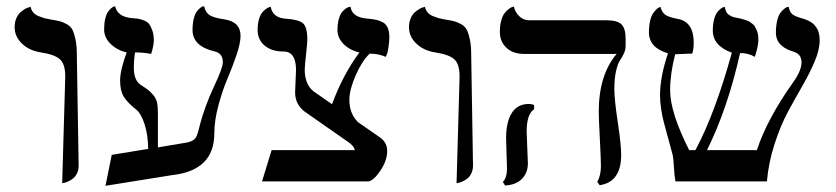

<svg xmlns="http://www.w3.org/2000/svg" viewBox="-20 -581 2677 615"><path d="M179.2 5.9 189 -335.9Q189 -376.5 171.4 -391.6Q153.8 -406.7 110.8 -413.1Q73.7 -418.9 50.3 -441.4Q26.9 -463.9 26.9 -494.1Q26.9 -509.8 32.2 -522.2Q37.6 -534.7 45.2 -541.3Q52.7 -547.9 60.1 -552.2Q67.4 -556.6 72.8 -557.6L78.1 -559.1Q80.1 -548.8 86.4 -541.3Q92.8 -533.7 103.8 -529.3Q114.7 -524.9 121.6 -522.9Q128.4 -521 140.1 -519Q160.6 -515.6 170.7 -513.2Q180.7 -510.7 193.6 -503.7Q206.5 -496.6 212.2 -485.4Q217.8 -474.1 221.9 -454.3Q226.1 -434.6 226.1 -405.8L231.9 -50.8Q231.9 -36.6 226.6 -25.6Q221.2 -14.6 213.4 -8.8Q205.6 -2.9 197.8 0.5Q189.9 3.9 184.6 4.9Z M564.5 -122.1Q582.5 -124.5 591.8 -128.4Q601.1 -132.3 606 -138.7Q610.8 -145 614.7 -159.4Q618.7 -173.8 623 -190.9Q627.4 -208 638.7 -239.5Q649.9 -271 666.5 -306.2Q693.8 -363.8 693.8 -381.8Q693.8 -409.7 668.5 -416Q596.7 -432.6 596.7 -484.9Q596.7 -505.4 600.6 -520.8Q604.5 -536.1 609.9 -543.5Q615.2 -550.8 620.6 -555.2Q626 -559.6 629.9 -560.5L633.8 -561Q638.2 -541.5 651.1 -532.7Q664.1 -523.9 698.7 -519Q750.5 -511.2 750.5 -465.8Q750.5 -442.9 737.3 -404.1Q724.1 -365.2 708.5 -328.9Q692.9 -292.5 679.7 -243.7Q666.5 -194.8 666.5 -153.8Q666.5 -34.7 530.8 -20L317.9 14.2L337.9 -85L454.6 -104Q454.1 -149.4 443.1 -183.1Q432.1 -216.8 417.5 -229Q388.2 -252 376.5 -271.2Q364.7 -290.5 364.7 -323.2Q364.7 -355.5 385.7 -413.1Q355.5 -419.9 334.5 -440.2Q313.5 -460.4 313.5 -486.8Q313.5 -506.3 317.1 -521.2Q320.8 -536.1 325.9 -543.2Q331.1 -550.3 336.2 -554.7Q341.3 -559.1 345.2 -560.1L348.6 -561Q356.4 -526.9 402.8 -522.9Q415 -522 421.1 -521.2Q427.2 -520.5 439 -516.4Q450.7 -512.2 456.5 -505.4Q462.4 -498.5 467.5 -484.6Q472.7 -470.7 472.7 -451.2Q472.7 -442.9 469.7 -429Q466.8 -415 463.9 -408.2Q441.9 -413.1 412.6 -413.1Q408.7 -389.2 408.7 -363.8Q408.7 -323.7 430.7 -309.1Q448.2 -297.9 454.8 -292.7Q461.4 -287.6 470.7 -276.9Q480 -266.1 482.9 -252.7Q485.8 -239.3 485.8 -219.2V-108.9Z M1127 -189.5 1198.2 -140.1Q1220.2 -124 1220.2 -97.2Q1220.2 -67.4 1199.2 -35.6Q1178.2 -3.9 1161.1 0H819.3L850.1 -100.1H1116.2Q1116.2 -108.9 1101.1 -122.1L955.1 -224.1Q925.3 -247.1 925.3 -285.2L928.2 -356.9Q928.2 -416 888.2 -416Q850.6 -416 827.9 -434.8Q805.2 -453.6 805.2 -484.9Q805.2 -504.4 809.6 -519.3Q814 -534.2 820.1 -541.3Q826.2 -548.3 832.3 -552.7Q838.4 -557.1 842.8 -558.1L847.2 -559.1Q853 -523.9 896 -521Q935.5 -518.6 950 -506.8Q964.4 -495.1 964.4 -454.1Q964.4 -442.4 960.2 -405.8Q956.1 -369.1 956.1 -357.9Q956.1 -312 983.4 -289.1L1043.5 -247.1Q1078.6 -342.3 1131.3 -413.1Q1100.6 -419.9 1080.8 -439.7Q1061 -459.5 1061 -484.9Q1061 -505.4 1065.4 -520.5Q1069.8 -535.6 1075.9 -542.7Q1082 -549.8 1088.1 -554Q1094.2 -558.1 1098.6 -558.6L1103 -559.1Q1106.9 -524.4 1160.2 -521Q1176.3 -519.5 1186 -517.3Q1195.8 -515.1 1206.3 -509.5Q1216.8 -503.9 1221.9 -491.9Q1227.1 -480 1227.1 -461.9Q1227.1 -448.7 1224.1 -428.2Q1221.2 -407.7 1215.3 -398.9Q1192.4 -409.2 1164.1 -409.2Q1139.2 -385.3 1119.1 -339.4Q1099.1 -293.5 1099.1 -261.2Q1099.1 -216.8 1127 -189.5Z M1442.4 5.9 1452.1 -335.9Q1452.1 -376.5 1434.6 -391.6Q1417 -406.7 1374 -413.1Q1336.9 -418.9 1313.5 -441.4Q1290 -463.9 1290 -494.1Q1290 -509.8 1295.4 -522.2Q1300.8 -534.7 1308.3 -541.3Q1315.9 -547.9 1323.2 -552.2Q1330.6 -556.6 1335.9 -557.6L1341.3 -559.1Q1343.3 -548.8 1349.6 -541.3Q1356 -533.7 1366.9 -529.3Q1377.9 -524.9 1384.8 -522.9Q1391.6 -521 1403.3 -519Q1423.8 -515.6 1433.8 -513.2Q1443.8 -510.7 1456.8 -503.7Q1469.7 -496.6 1475.3 -485.4Q1481 -474.1 1485.1 -454.3Q1489.3 -434.6 1489.3 -405.8L1495.1 -50.8Q1495.1 -36.6 1489.7 -25.6Q1484.4 -14.6 1476.6 -8.8Q1468.8 -2.9 1460.9 0.5Q1453.1 3.9 1447.8 4.9Z M1947.8 -295.9Q1947.8 -262.7 1958.7 -190.4Q1969.7 -118.2 1969.7 -85Q1969.7 2 1900.9 12.2L1893.1 2Q1904.8 -19.5 1904.8 -48.8Q1904.8 -69.8 1901.4 -136Q1897.9 -202.1 1897.9 -223.1Q1897.9 -340.8 1955.1 -408.2H1659.7Q1623 -408.2 1602.1 -428Q1581.1 -447.8 1581.1 -479Q1581.1 -500 1585.7 -515.9Q1590.3 -531.7 1596.9 -539.8Q1603.5 -547.9 1610.4 -552.7Q1616.2 -557.6 1621.1 -558.6L1626 -560.1Q1629.9 -542 1643.3 -529.1Q1656.7 -516.1 1674.8 -516.1H1920.9Q1958.5 -516.1 1971.2 -502.4Q1983.9 -488.8 1983.9 -458V-434.1Q1983.9 -421.4 1978.3 -409.4Q1972.7 -397.5 1965.8 -387.7Q1959 -377.9 1953.4 -354Q1947.8 -330.1 1947.8 -295.9ZM1667 -159.2Q1667 -149.4 1668.9 -108.4Q1670.9 -67.4 1670.9 -58.1Q1670.9 -27.8 1652.1 -8.3Q1633.3 11.2 1597.7 13.2L1590.8 2Q1604 -12.7 1604 -41Q1604 -49.8 1602.5 -89.1Q1601.1 -128.4 1601.1 -138.2Q1601.1 -190.4 1619.4 -219.2Q1637.7 -248 1673.8 -248Q1684.6 -248 1690.9 -244.1V-231Q1667 -216.3 1667 -159.2Z M2605.5 -452.1Q2605.5 -421.9 2589.8 -384.8Q2574.2 -347.7 2551.3 -307.9Q2528.3 -268.1 2504.4 -223.9Q2480.5 -179.7 2461.2 -120.4Q2441.9 -61 2436.5 0H2143.6Q2140.1 -17.1 2138.7 -45.4Q2137.2 -73.7 2134.3 -85.9Q2128.9 -106.4 2119.6 -140.1Q2110.4 -173.8 2106 -190.4Q2101.6 -207 2097.9 -230.7Q2094.2 -254.4 2094.2 -275.9Q2094.2 -335 2119.6 -410.2Q2058.6 -428.2 2058.6 -477.1Q2058.6 -497.6 2062.3 -513.7Q2065.9 -529.8 2071.5 -537.8Q2077.1 -545.9 2082.5 -551Q2087.9 -556.2 2091.8 -557.6L2095.2 -559.1Q2100.6 -541 2111.3 -533.4Q2122.1 -525.9 2153.3 -520Q2202.1 -509.8 2202.1 -443.8Q2202.1 -423.8 2197.3 -409.2Q2182.6 -409.2 2166.3 -408.2Q2149.9 -407.2 2142.6 -407.2Q2126.5 -344.7 2126.5 -292Q2126.5 -220.7 2187.5 -100.1H2207.5Q2270 -216.3 2324.2 -412.1Q2263.2 -434.6 2263.2 -482.9Q2263.2 -502.9 2267.1 -518.1Q2271 -533.2 2276.6 -540.5Q2282.2 -547.9 2287.8 -552.5Q2293.5 -557.1 2297.4 -558.1L2301.3 -559.1Q2303.2 -549.8 2306.4 -543.2Q2309.6 -536.6 2315.7 -533Q2321.8 -529.3 2324.2 -528.1Q2326.7 -526.9 2335.7 -524.9Q2344.7 -522.9 2345.2 -522.9Q2345.7 -522.9 2353.8 -521Q2361.8 -519 2363.5 -518.3Q2365.2 -517.6 2372.6 -515.1Q2379.9 -512.7 2382.3 -510.5Q2384.8 -508.3 2390.4 -504.4Q2396 -500.5 2398.2 -495.6Q2400.4 -490.7 2403.6 -484.6Q2406.7 -478.5 2408 -470.2Q2409.2 -461.9 2409.2 -452.1Q2409.2 -442.4 2405.3 -425Q2401.4 -407.7 2397.5 -398.9Q2377.9 -411.1 2350.6 -411.1Q2310.5 -232.4 2244.6 -100.1H2404.3Q2437 -199.7 2521.5 -318.8Q2547.4 -355 2547.4 -381.8Q2547.4 -387.2 2546.1 -391.6Q2544.9 -396 2543.5 -399.2Q2542 -402.3 2539.1 -405.3Q2536.1 -408.2 2534.2 -409.7Q2532.2 -411.1 2528.6 -412.8Q2524.9 -414.6 2523.2 -415Q2521.5 -415.5 2518.1 -416.7Q2514.6 -418 2514.2 -418Q2465.3 -435.1 2465.3 -476.1Q2465.3 -498.5 2469.5 -515.4Q2473.6 -532.2 2479.7 -540Q2485.8 -547.9 2491.9 -552.7Q2498 -557.6 2502 -558.6L2506.3 -559.1Q2507.3 -552.2 2509.8 -547.1Q2512.2 -542 2514.6 -538.8Q2517.1 -535.6 2522 -532.7Q2526.9 -529.8 2529.5 -528.8Q2532.2 -527.8 2538.3 -525.6Q2544.4 -523.4 2546.4 -522.9Q2546.9 -522.9 2551.5 -521.5Q2556.2 -520 2558.3 -519.3Q2560.5 -518.6 2565.7 -516.4Q2570.8 -514.2 2573.7 -512.5Q2576.7 -510.7 2581.5 -507.3Q2586.4 -503.9 2589.1 -500.5Q2591.8 -497.1 2595.5 -491.9Q2599.1 -486.8 2601.1 -481Q2603 -475.1 2604.2 -467.8Q2605.5 -460.4 2605.5 -452.1Z"/></svg>

Font: Linux Biolinum
Style: Regular
Weight: 400
Designer: Philipp H. Poll
Foundry: Philipp H. Poll
Version: Version 0.6.4